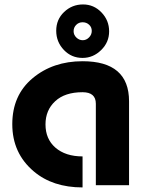

<svg xmlns="http://www.w3.org/2000/svg" viewBox="-20 -817 672 847"><path d="M373 -708Q361.3 -718.8 344.5 -718.8Q327.6 -718.8 316.2 -707.3Q304.7 -695.8 304.7 -679.4Q304.7 -663.1 316.9 -651.4Q329.1 -639.6 345 -639.6Q360.8 -639.6 372.8 -651.9Q384.8 -664.1 384.8 -680.7Q384.8 -697.3 373 -708ZM346.2 -797.4Q394 -797.4 427.7 -762.2Q461.4 -727.1 461.4 -678.7Q461.4 -630.4 426.3 -596.2Q391.1 -561.5 344.2 -561.5Q295.4 -561.5 262.2 -596.2Q228 -631.8 228 -681.4Q228 -731 262.9 -764.2Q297.9 -797.4 346.2 -797.4ZM549.3 0H402.8V-359.4Q402.8 -410.2 344.2 -410.2Q266.1 -410.2 223.6 -370.6Q180.7 -331.1 180.7 -268.1Q180.7 -204.1 224.1 -166Q269 -127 344.2 -127V9.8Q212.4 9.8 128.9 -61Q34.2 -141.1 34.2 -269Q34.2 -397 123.8 -471.9Q213.4 -546.9 344.2 -546.9Q549.3 -546.9 549.3 -370.1Z"/></svg>

Font: New Shape
Style: Bold
Weight: 700
Designer: Wojciech Kalinowski "wmk69" (wmk69@o2.pl)
Foundry: Wojciech Kalinowski "wmk69" (wmk69@o2.pl)
Version: Version 2.1.1; 2021-05-14